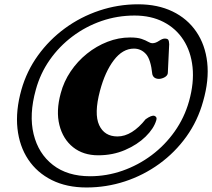

<svg xmlns="http://www.w3.org/2000/svg" viewBox="-20 -796 962 871"><path d="M372.5 54.5Q282.5 54.5 215.2 21Q148 -12.5 108 -72.5Q68 -132.5 59.2 -213.2Q50.5 -294 77 -388.5Q101 -473.5 152.2 -544.5Q203.5 -615.5 274.5 -667.5Q345.5 -719.5 430.5 -748Q515.5 -776.5 606.5 -776.5Q695.5 -776.5 762.8 -744Q830 -711.5 870.5 -652.2Q911 -593 920 -512.8Q929 -432.5 901.5 -336.5Q877 -248 825.5 -176.2Q774 -104.5 702.8 -52.8Q631.5 -1 547 26.8Q462.5 54.5 372.5 54.5ZM388.5 3.5Q464 3.5 535.5 -21.5Q607 -46.5 667.8 -92Q728.5 -137.5 772.5 -199.8Q816.5 -262 837.5 -336.5Q861 -420.5 853.5 -491.5Q846 -562.5 812 -615Q778 -667.5 721.5 -696.5Q665 -725.5 590.5 -725.5Q512.5 -725.5 440.8 -700.8Q369 -676 308.8 -630.8Q248.5 -585.5 205.5 -524Q162.5 -462.5 142.5 -389Q111 -276 132.5 -187.5Q154 -99 220 -47.8Q286 3.5 388.5 3.5ZM689 -250.5Q678 -213 640.5 -176.2Q603 -139.5 547.2 -115.5Q491.5 -91.5 425.5 -91.5Q357.5 -91.5 311.5 -128.2Q265.5 -165 249.5 -228.8Q233.5 -292.5 255.5 -373Q269.5 -426 300.5 -472Q331.5 -518 374.5 -552.5Q417.5 -587 467.8 -606.5Q518 -626 570 -626Q603.5 -626 622.2 -619.5Q641 -613 651.8 -606.5Q662.5 -600 672 -600Q685.5 -600 701.2 -610.5Q717 -621 727 -621Q740 -621 743.5 -615.2Q747 -609.5 747.5 -595.5L741.5 -468.5Q742 -456.5 731.8 -448.8Q721.5 -441 706.5 -438.5Q694 -437 684.2 -441.8Q674.5 -446.5 671 -459Q664 -527 641.8 -551.2Q619.5 -575.5 587.5 -575.5Q536.5 -575.5 496.5 -523Q456.5 -470.5 433.5 -384Q406 -280 429.8 -228.5Q453.5 -177 513 -177Q546 -177 578.5 -197.2Q611 -217.5 640.5 -255Q668 -274.5 680.5 -270.5Q694 -265.5 689 -250.5Z"/></svg>

Font: Fraunces 9pt
Style: Bold Italic
Weight: 700
Italic angle: -16°
Version: Version 1.000;[b76b70a41]